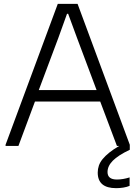

<svg xmlns="http://www.w3.org/2000/svg" viewBox="-20 -760 704 1000"><path d="M483 -291 381 -563 335 -688H329L284 -563L182 -291ZM585 220Q489 220 489 139Q489 120 495 102.5Q501 85 514.5 68.5Q528 52 549 35Q570 18 601 0H589L502 -231H162L76 0H9V-6L281 -740H384L656 -6V20Q595 49 567.5 77Q540 105 540 136Q540 175 589 175Q620 175 655 164V208Q641 214 622.5 217Q604 220 585 220Z"/></svg>

Font: EncodeSans
Style: Light
Weight: 300
Designer: Pablo Impallari, Andres Torresi
Foundry: Pablo Impallari, Andres Torresi
Version: Version 1.000; ttfautohint (v1.4.1)